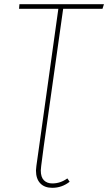

<svg xmlns="http://www.w3.org/2000/svg" viewBox="-20 -701 517 918"><path d="M177 92Q175 108 175 114Q175 146 190 161Q205 176 230 176Q269 176 302 152L313 168Q276 197 230 197Q193 197 172.5 175.5Q152 154 152 114Q152 108 154 92L167 0L259 -659H71L73 -681H477L470 -659H282L189 0Z"/></svg>

Font: Fira Sans Condensed Thin
Style: Italic
Weight: 250
Width: 3
Italic angle: -8°
Designer: Carrois Corporate & Edenspiekermann AG
Foundry: Carrois Corporate GbR & Edenspiekermann AG
Version: Version 4.203